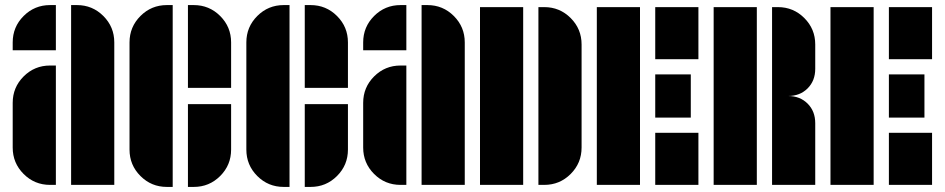

<svg xmlns="http://www.w3.org/2000/svg" viewBox="-20 -728 3720 756"><path d="M30 -561Q30 -622 73 -665Q116 -708 177 -708H200V-530H30ZM30 -323Q30 -384 73 -427Q116 -470 177 -470H200V0H177Q116 0 73 -43Q30 -86 30 -147ZM283 -708Q344 -708 387 -665Q430 -622 430 -561V0H260V-708Z M490 -561Q490 -622 533 -665Q576 -708 637 -708H660V8H637Q576 8 533 -35Q490 -78 490 -139ZM743 -708Q804 -708 847 -665Q890 -622 890 -561V-382H720V-708ZM720 8V-318H890V-139Q890 -78 847 -35Q804 8 743 8Z M950 -561Q950 -622 993 -665Q1036 -708 1097 -708H1120V8H1097Q1036 8 993 -35Q950 -78 950 -139ZM1203 -708Q1264 -708 1307 -665Q1350 -622 1350 -561V-382H1180V-708ZM1180 8V-318H1350V-139Q1350 -78 1307 -35Q1264 8 1203 8Z M1410 -561Q1410 -622 1453 -665Q1496 -708 1557 -708H1580V-530H1410ZM1410 -323Q1410 -384 1453 -427Q1496 -470 1557 -470H1580V0H1557Q1496 0 1453 -43Q1410 -86 1410 -147ZM1663 -708Q1724 -708 1767 -665Q1810 -622 1810 -561V0H1640V-708Z M1870 0V-700H2040V0ZM2123 -700Q2184 -700 2227 -657Q2270 -614 2270 -553V-147Q2270 -86 2227 -43Q2184 0 2123 0H2100V-700Z M2330 0V-700H2500V0ZM2560 -495V-700H2730V-495ZM2560 0V-205H2730V0ZM2700 -435V-265H2560V-435Z M3043 -700Q3104 -700 3147 -657Q3190 -614 3190 -553V-457Q3190 -410 3160 -380Q3130 -350 3083 -350Q3130 -350 3160 -320Q3190 -290 3190 -243V0H3020V-350V-700ZM2790 0V-700H2960V0Z M3250 0V-700H3420V0ZM3480 -495V-700H3650V-495ZM3480 0V-205H3650V0ZM3620 -435V-265H3480V-435Z"/></svg>

Font: Promplate
Style: Bold
Weight: 400
Designer: Evgeny Tarasenko
Foundry: Evgeny Tarasenko
Version: Version 1.000